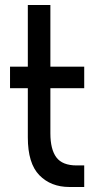

<svg xmlns="http://www.w3.org/2000/svg" viewBox="-20 -746 401 766"><path d="M181 -394V-214Q181 -150 205 -118Q229 -86 286 -86H316V0H257Q183 0 137 -47Q91 -94 91 -198V-394H20V-480H91V-726H181V-480H316V-394Z"/></svg>

Font: Violet Sans
Style: Regular
Weight: 400
Designer: Calvin Waterman
Foundry: Violet Office
Version: Version 1.013